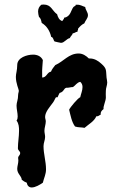

<svg xmlns="http://www.w3.org/2000/svg" viewBox="-20 -799 502 847"><path d="M453 -435C453 -423 447 -411 447 -399C446 -389 447 -379 447 -369C447 -353 434 -329 437 -318C428 -311 423 -305 424 -293C416 -290 414 -285 405 -286C395 -263 371 -251 353 -235C339 -238 325 -236 311 -241C296 -261 291 -291 285 -315C289 -325 324 -367 334 -370C337 -385 344 -399 344 -415C344 -424 341 -432 334 -438C319 -435 313 -422 302 -415C291 -415 283 -411 273 -412C260 -409 263 -394 243 -389C242 -387 235 -374 234 -370H227C222 -363 220 -355 214 -347C202 -330 179 -306 179 -283C179 -276 182 -270 182 -264C182 -250 176 -236 176 -222C176 -213 179 -204 179 -195C179 -181 172 -169 172 -154C172 -120 183 -87 183 -52C183 -30 174 -14 169 7C156 16 136 28 120 28C107 28 100 19 98 7C90 4 83 0 76 -6C75 -23 56 -32 56 -54C56 -66 61 -78 61 -91C61 -95 60 -99 60 -102C60 -112 69 -113 69 -124C69 -132 59 -135 59 -145C59 -171 64 -196 64 -222C64 -238 63 -254 53 -267C57 -272 58 -279 58 -285C58 -301 53 -317 53 -333C53 -348 60 -358 60 -381C60 -387 63 -393 63 -399C63 -405 50 -431 50 -460C50 -474 56 -489 56 -512C56 -545 99 -558 126 -558C144 -558 161 -551 169 -534C168 -514 165 -493 166 -473V-457C186 -457 187 -480 205 -483C209 -494 217 -503 224 -512C261 -528 283 -563 327 -563C345 -563 360 -553 372 -541H377C396 -541 413 -531 427 -518C452 -496 447 -489 450 -457C451 -449 453 -442 453 -435ZM368 -732C368 -745 357 -755 356 -768C343 -772 334 -779 320 -778H314C315 -772 307 -772 304 -768C293 -755 292 -725 263 -721C263 -714 257 -712 255 -706C241 -710 235 -724 232 -736C209 -752 207 -779 172 -779C168 -779 165 -778 162 -778C153 -770 148 -761 148 -748C148 -740 150 -732 152 -724C160 -719 162 -707 164 -698C187 -684 200 -662 206 -636C216 -635 215 -621 221 -616C223 -615 248 -610 249 -610C264 -610 273 -628 288 -631C291 -639 299 -644 301 -652C309 -652 314 -659 322 -659V-661C321 -665 326 -666 324 -672C332 -682 341 -691 352 -696C356 -708 368 -718 368 -732Z"/></svg>

Font: Margarine
Style: Regular
Weight: 400
Designer: Astigmatic (AOETI)
Foundry: Astigmatic (AOETI)
Version: Version 1.000